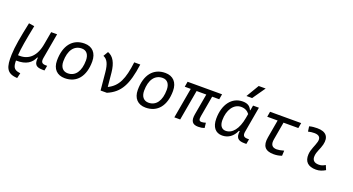

<svg xmlns="http://www.w3.org/2000/svg" viewBox="-59 -1591 4807 2617"><g transform="rotate(20 2344.0 -283.0)"><path d="M222.2 229 239.7 153.3 219.7 150.4C138.7 138.2 126.5 93.8 125.5 10.3H129.9C273.9 12.7 346.2 -42 383.8 -127.9H392.6C380.9 -26.9 415 4.9 511.7 4.9H536.6L549.3 -66.9H531.7C471.2 -66.9 454.1 -89.8 465.8 -154.8L529.8 -517.1H443.8L411.6 -335.9V-336.9C381.3 -149.4 282.2 -65.9 152.3 -66.4L126.5 -66.9C132.3 -166.5 156.7 -301.8 199.2 -514.6L118.7 -527.3C72.3 -308.6 45.9 -165 42 -44.9C36.6 132.8 63 219.2 214.4 228.5Z M831.1 9.8C1004.4 9.8 1106.9 -117.2 1106.9 -331.5C1106.9 -455.1 1039.6 -527.3 925.8 -527.3C752.9 -527.3 650.4 -398.4 650.4 -181.2C650.4 -61 717.8 9.8 831.1 9.8ZM846.2 -66.9C776.9 -66.9 735.4 -116.2 735.4 -200.2C735.4 -357.4 802.2 -450.7 914.6 -450.7C982.4 -450.7 1021.5 -400.9 1021.5 -317.4C1021.5 -159.7 956.1 -66.9 846.2 -66.9Z M1348.6 0.5 1354 -1.5 1352.5 0.5 1439.9 0C1620.6 -76.7 1694.3 -212.4 1736.3 -517.6H1648.4C1618.2 -268.6 1564 -146 1424.3 -78.6L1404.8 -281.2C1391.1 -415.5 1346.7 -497.6 1265.1 -527.3L1223.6 -457C1283.7 -433.1 1313.5 -373 1324.7 -253.4Z M2002.9 9.8C2176.3 9.8 2278.8 -117.2 2278.8 -331.5C2278.8 -455.1 2211.4 -527.3 2097.7 -527.3C1924.8 -527.3 1822.3 -398.4 1822.3 -181.2C1822.3 -61 1889.6 9.8 2002.9 9.8ZM2018.1 -66.9C1948.7 -66.9 1907.2 -116.2 1907.2 -200.2C1907.2 -357.4 1974.1 -450.7 2086.4 -450.7C2154.3 -450.7 2193.4 -400.9 2193.4 -317.4C2193.4 -159.7 2127.9 -66.9 2018.1 -66.9Z M2766.1 9.8C2802.7 9.8 2825.2 5.9 2856 -4.4L2847.7 -78.1C2824.2 -71.3 2806.6 -66.9 2789.1 -66.9C2750.5 -66.9 2744.6 -89.4 2753.9 -141.6L2806.6 -440.9H2909.2L2922.4 -517.6H2422.4L2409.2 -440.9H2496.1L2418.5 0H2503.4L2581.1 -440.9H2721.7L2668 -136.7C2649.9 -34.7 2681.2 9.8 2766.1 9.8Z M3358.9 -444.3H3353.5C3332.5 -492.2 3298.3 -522.5 3222.2 -522.5C3065.4 -522.5 2961.4 -385.3 2961.4 -179.2C2961.4 -59.1 3016.6 10.3 3113.8 10.3C3201.2 10.3 3270.5 -39.6 3308.6 -128.4H3320.3C3308.1 -32.7 3340.3 4.9 3434.1 4.9H3464.8L3477.5 -66.9H3455.6C3398.9 -66.9 3382.3 -91.3 3392.1 -147L3457 -517.6H3372.1ZM3227.1 -445.8C3289.1 -445.8 3325.7 -417.5 3348.6 -386.2L3337.9 -325.7C3308.1 -157.7 3233.4 -66.4 3137.2 -66.4C3080.1 -66.4 3046.4 -110.4 3046.4 -188C3046.4 -335 3119.1 -445.8 3227.1 -445.8ZM3242.7 -609.4H3324.7L3454.1 -794.9H3353Z M3860.8 9.8C3902.8 9.8 3940.4 3.4 3977.5 -10.3L3981 -85.4C3938 -73.2 3904.8 -66.9 3878.9 -66.9C3809.6 -66.9 3782.7 -105 3796.9 -184.1L3841.8 -440.9H4056.6L4069.8 -517.6H3618.7L3605.5 -440.9H3756.3L3710.9 -181.2C3688 -51.8 3736.3 9.8 3860.8 9.8Z M4581.1 -95.7C4544.4 -74.7 4522 -66.9 4486.8 -66.9C4421.9 -66.9 4389.6 -98.1 4393.6 -157.7C4397.9 -225.6 4436.5 -275.4 4453.1 -345.2C4482.4 -464.4 4428.2 -527.3 4301.8 -527.3C4263.2 -527.3 4224.6 -524.4 4186.5 -513.7L4196.8 -440.4C4226.6 -448.2 4256.3 -451.7 4286.1 -451.7C4356.4 -451.7 4385.7 -418.5 4369.6 -355C4354.5 -293.9 4313 -226.1 4308.6 -153.3C4301.8 -46.4 4358.9 9.8 4474.1 9.8C4529.3 9.8 4569.8 -8.3 4608.4 -31.2Z"/></g></svg>

Font: Cascadia Code PL SemiLight
Style: Italic
Weight: 350
Italic angle: -10°
Monospace: yes
Designer: Aaron Bell
Foundry: Saja Typeworks
Version: Version 2404.023